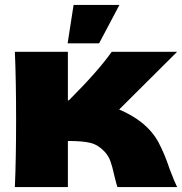

<svg xmlns="http://www.w3.org/2000/svg" viewBox="-20 -755 735 775"><path d="M665 -72Q686 -17 695 0H454Q451 -7 442 -44Q434 -81 426 -103.5Q418 -126 402 -143Q377 -170 346 -178Q315 -186 254 -186V0H40Q45 -114 45 -273Q45 -432 40 -546H254V-350H258Q377 -469 431 -546H695L461 -313Q513 -291 551 -261Q596 -225 620 -180Q644 -135 665 -72ZM380 -580H253L277 -735H462Z"/></svg>

Font: Dela Gothic One
Style: Regular
Weight: 400
Designer: aratakana
Foundry: aratakana
Version: Version 1.004